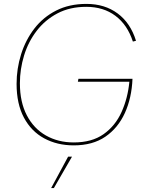

<svg xmlns="http://www.w3.org/2000/svg" viewBox="-20 -735 724 984"><path d="M358 10Q273 10 206.5 -26Q140 -62 102.5 -132.5Q65 -203 65 -305Q65 -383 88 -456.5Q111 -530 156 -588.5Q201 -647 268 -681Q335 -715 423 -715Q517 -715 583 -666Q649 -617 677 -526L661 -522Q633 -608 571.5 -654Q510 -700 422 -700Q338 -700 274.5 -666.5Q211 -633 168 -577Q125 -521 103.5 -451Q82 -381 82 -308Q82 -212 117.5 -144Q153 -76 215.5 -40.5Q278 -5 358 -5Q451 -5 511 -47.5Q571 -90 603 -161Q635 -232 643 -316H379L382 -331H659Q655 -233 620 -156Q585 -79 520 -34.5Q455 10 358 10ZM349 68 256 229H242L329 68Z"/></svg>

Font: Prodigy Sans Thin
Style: Italic
Weight: 100
Italic angle: -13°
Designer: Wei Huang
Foundry: Wei Huang
Version: Version 1.003; ttfautohint (v1.8.3)